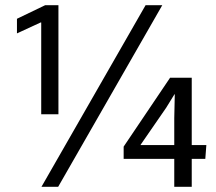

<svg xmlns="http://www.w3.org/2000/svg" viewBox="-20 -716 828 736"><path d="M138 -630H136L45 -588V-644L153 -696H204V-278H138ZM602 -696 203 0H139L538 -696ZM648 0V-107H454V-154L632 -418H715V-160H771L767 -107H715V0ZM519 -160H648V-263L650 -354L649 -355L617 -303L519 -161Z"/></svg>

Font: Murecho
Style: Regular
Weight: 400
Designer: Neil Summerour
Foundry: Positype
Version: Version 1.010; ttfautohint (v1.8.3)